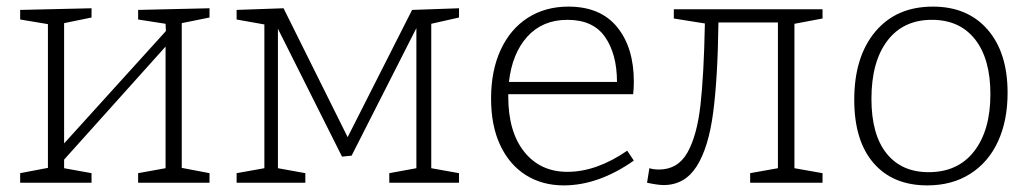

<svg xmlns="http://www.w3.org/2000/svg" viewBox="-20 -553 3124 581"><path d="M614 -528V-500L530 -483V-45L614 -29V0H398V-29L481 -44V-412L174 -70V-44L257 -29V0H41V-29L125 -45V-480L41 -494V-523L257 -528V-500L174 -483V-119L482 -459L481 -481L398 -494V-523Z M1369 -528V-500L1285 -481V-44L1369 -29V0H1158V-29L1240 -44V-468L1044 -82L1015 -79L821 -466V-44L904 -29V0H696V-29L780 -44V-479L696 -494V-523L838 -528L1032 -138L1227 -523Z M1878 -97 1898 -67Q1791 8 1686 8Q1621 8 1571.5 -23Q1522 -54 1494 -113Q1466 -172 1466 -255Q1466 -339 1495 -402Q1524 -465 1577 -499Q1630 -533 1700 -533Q1797 -533 1847.5 -471Q1898 -409 1898 -306Q1898 -285 1896 -268H1518V-261Q1518 -154 1566.5 -93.5Q1615 -33 1697 -33Q1785 -33 1878 -97ZM1520 -305H1847Q1847 -389 1811 -441Q1775 -493 1697 -493Q1622 -493 1576 -442.5Q1530 -392 1520 -305Z M2469 -497 2384 -481V-44L2469 -29V0H2250V-29L2334 -44V-485H2154Q2152 -318 2138 -212Q2124 -106 2088 -49.5Q2052 7 1988 7Q1971 7 1938 0L1945 -44Q1958 -40 1974 -40Q2031 -40 2060 -91Q2089 -142 2099.5 -234Q2110 -326 2113 -482L2019 -497V-525H2469Z M3029 -272Q3029 -188 3000 -125Q2971 -62 2916 -27Q2861 8 2786 8Q2682 8 2623.5 -59.5Q2565 -127 2565 -251Q2565 -381 2628.5 -457Q2692 -533 2803 -533Q2908 -533 2968.5 -463.5Q3029 -394 3029 -272ZM2617 -254Q2617 -146 2662.5 -89Q2708 -32 2790 -32Q2879 -32 2928 -95.5Q2977 -159 2977 -268Q2977 -375 2930.5 -434Q2884 -493 2800 -493Q2713 -493 2665 -429.5Q2617 -366 2617 -254Z"/></svg>

Font: Bitter Pro Light
Style: Regular
Weight: 300
Designer: Sol Matas, and Bitter project Authors
Foundry: Sol Matas
Version: Version 1.010